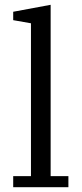

<svg xmlns="http://www.w3.org/2000/svg" viewBox="-20 -780 340 800"><path d="M35 -46H109V-683L35 -696V-731L191 -760V-46H265V0H35Z"/></svg>

Font: IBM Plex Serif
Style: Regular
Weight: 400
Designer: Mike Abbink, Paul van der Laan, Pieter van Rosmalen
Foundry: Bold Monday
Version: Version 2.6